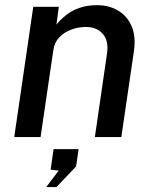

<svg xmlns="http://www.w3.org/2000/svg" viewBox="-20 -544 604 762"><path d="M36.5 0 112 -517H213.5L204 -446.5Q221 -467.5 243.5 -485Q266 -502.5 296.2 -513Q326.5 -523.5 365.5 -523.5Q412.5 -523.5 448.5 -502.2Q484.5 -481 502.2 -440.2Q520 -399.5 511.5 -341L461.5 0H356.5L404.5 -330Q412.5 -381.5 388.2 -409.2Q364 -437 321 -437Q291 -437 262.8 -426.5Q234.5 -416 215 -395.5Q195.5 -375 191.5 -344L141 0ZM163.5 198.5 213 133 181 129.5 192.5 48H292L282 116.5L204 198.5Z"/></svg>

Font: Public Sans Thin Medium
Style: Italic
Weight: 500
Italic angle: -8°
Version: Version 2.001